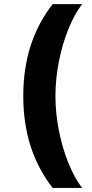

<svg xmlns="http://www.w3.org/2000/svg" viewBox="-20 -761 449 939"><path d="M93.8 -291.5Q93.8 -424 129.1 -535Q164.4 -646 237.2 -740.8H381.7Q363.3 -717.3 346.4 -686.6Q329.5 -655.9 315 -620Q300.4 -584.2 288.5 -544Q276.6 -503.9 268.3 -461.8Q259.9 -419.7 255.5 -376.6Q251.1 -333.5 251.1 -291.5Q251.1 -249.6 255.5 -206.3Q259.9 -163 268.3 -120.9Q276.6 -78.8 288.5 -38.7Q300.4 1.4 315 37.3Q329.5 73.2 346.4 103.9Q363.3 134.6 381.7 158H237.2Q164.4 63.2 129.1 -47.9Q93.8 -159.1 93.8 -291.5Z"/></svg>

Font: Cannonade
Style: Bold
Weight: 700
Designer: Rasmus Andersson
Foundry: rsms
Version: Version 3.012;git-f93a4a705